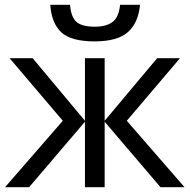

<svg xmlns="http://www.w3.org/2000/svg" viewBox="-20 -778 790 798"><path d="M728 -536 507 -276 747 0H647L415 -272V0H333V-272L101 0H1L241 -276L20 -536H116L333 -276V-536H415V-276L633 -536ZM562 -758Q555 -683 511.5 -644.5Q468 -606 373 -606Q275 -606 234.5 -644Q194 -682 189 -758H271Q276 -704 299.5 -685.5Q323 -667 375 -667Q421 -667 447.5 -686.5Q474 -706 479 -758Z"/></svg>

Font: Noto IKEA Simplified Chinese
Style: Regular
Weight: 400
Designer: Monotype Design Team
Foundry: Monotype Imaging Inc.
Version: Version 1.100